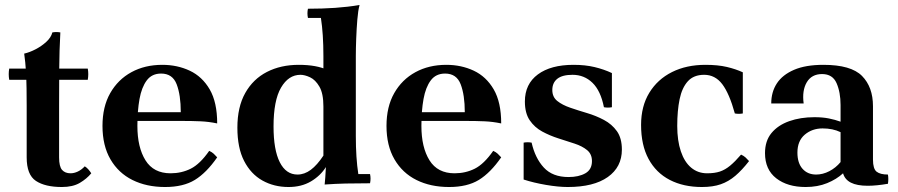

<svg xmlns="http://www.w3.org/2000/svg" viewBox="-20 -735 3600 770"><path d="M228 15Q161 15 124 -9.5Q87 -34 87 -104V-310Q87 -345 86.5 -380Q86 -415 84 -450Q82 -485 77 -520Q99 -525 123 -537.5Q147 -550 166 -567.5Q185 -585 190 -605Q206 -608 222 -605Q218 -532 217.5 -458Q217 -384 217 -310V-104Q217 -67 229 -53.5Q241 -40 263 -40Q277 -40 292 -47Q307 -54 320 -68Q328 -63 334.5 -55.5Q341 -48 346 -40Q328 -18 300 -1.5Q272 15 228 15ZM17 -415Q13 -438 17 -460H332Q336 -438 332 -415Z M642 15Q568 15 511.5 -13Q455 -41 423 -96Q391 -151 391 -230Q391 -307 422 -361.5Q453 -416 507 -445.5Q561 -475 631 -475Q691 -475 741 -451.5Q791 -428 821 -376.5Q851 -325 851 -240Q818 -247 784.5 -248.5Q751 -250 707 -250H498V-285H705Q705 -354 688.5 -397Q672 -440 626 -440Q589 -440 568.5 -412.5Q548 -385 539.5 -338Q531 -291 531 -230Q531 -144 563.5 -92Q596 -40 664 -40Q708 -40 745 -58.5Q782 -77 819 -130Q830 -125 837 -118.5Q844 -112 851 -104Q808 -42 761.5 -13.5Q715 15 642 15Z M1282 5Q1283 -4 1284.5 -23.5Q1286 -43 1287 -65L1277 -110V-510Q1277 -599 1267 -663H1215Q1211 -682 1215 -700Q1273 -700 1324 -703.5Q1375 -707 1422 -715Q1416 -693 1413 -656Q1410 -619 1408.5 -579.5Q1407 -540 1407 -510V-190Q1407 -101 1417 -37H1464Q1468 -19 1464 0Q1406 0 1366 1Q1326 2 1282 5ZM1137 15Q1079 15 1032.5 -11Q986 -37 959 -89.5Q932 -142 932 -223Q932 -306 963.5 -362Q995 -418 1050.5 -446.5Q1106 -475 1178 -475Q1250 -475 1294 -454Q1338 -433 1374 -398L1277 -308Q1277 -360 1261 -387.5Q1245 -415 1223.5 -425Q1202 -435 1185 -435Q1137 -435 1107 -383.5Q1077 -332 1077 -228Q1077 -134 1102 -84.5Q1127 -35 1173 -35Q1201 -35 1226.5 -54Q1252 -73 1277 -111L1287 -65Q1265 -30 1227 -7.5Q1189 15 1137 15Z M1781 15Q1707 15 1650.5 -13Q1594 -41 1562 -96Q1530 -151 1530 -230Q1530 -307 1561 -361.5Q1592 -416 1646 -445.5Q1700 -475 1770 -475Q1830 -475 1880 -451.5Q1930 -428 1960 -376.5Q1990 -325 1990 -240Q1957 -247 1923.5 -248.5Q1890 -250 1846 -250H1637V-285H1844Q1844 -354 1827.5 -397Q1811 -440 1765 -440Q1728 -440 1707.5 -412.5Q1687 -385 1678.5 -338Q1670 -291 1670 -230Q1670 -144 1702.5 -92Q1735 -40 1803 -40Q1847 -40 1884 -58.5Q1921 -77 1958 -130Q1969 -125 1976 -118.5Q1983 -112 1990 -104Q1947 -42 1900.5 -13.5Q1854 15 1781 15Z M2257 15Q2219 15 2169.5 6.5Q2120 -2 2080 -15V-163Q2096 -166 2112 -163Q2126 -101 2161 -63Q2196 -25 2260 -25Q2301 -25 2327.5 -40Q2354 -55 2354 -89Q2354 -117 2334.5 -133Q2315 -149 2284.5 -159Q2254 -169 2219.5 -180Q2185 -191 2154.5 -207.5Q2124 -224 2104.5 -252.5Q2085 -281 2085 -328Q2085 -398 2137 -436.5Q2189 -475 2280 -475Q2327 -475 2364.5 -466Q2402 -457 2434 -442V-305Q2418 -302 2402 -305Q2389 -371 2356 -403Q2323 -435 2276 -435Q2235 -435 2215 -419Q2195 -403 2195 -374Q2195 -346 2215 -330Q2235 -314 2267 -303Q2299 -292 2334.5 -281.5Q2370 -271 2402 -254Q2434 -237 2454 -209Q2474 -181 2474 -135Q2474 -65 2417.5 -25Q2361 15 2257 15Z M2795 15Q2721 15 2666 -13.5Q2611 -42 2581 -97.5Q2551 -153 2551 -234Q2551 -309 2584 -363Q2617 -417 2675 -446Q2733 -475 2809 -475Q2859 -475 2895 -466.5Q2931 -458 2959 -445V-280Q2943 -277 2927 -280Q2905 -360 2876.5 -397.5Q2848 -435 2804 -435Q2762 -435 2738.5 -409Q2715 -383 2705.5 -337Q2696 -291 2696 -230Q2696 -171 2710.5 -128Q2725 -85 2752 -62.5Q2779 -40 2816 -40Q2846 -40 2867 -47Q2888 -54 2908 -70.5Q2928 -87 2952 -115Q2963 -110 2970 -103.5Q2977 -97 2984 -89Q2956 -53 2929 -30Q2902 -7 2870.5 4Q2839 15 2795 15Z M3211 15Q3138 15 3093 -20Q3048 -55 3048 -121Q3048 -170 3074 -201.5Q3100 -233 3145 -249Q3190 -265 3246 -265Q3279 -265 3304 -260Q3329 -255 3351 -247V-205Q3320 -220 3279 -220Q3237 -220 3207.5 -195Q3178 -170 3178 -123Q3178 -81 3198.5 -58Q3219 -35 3253 -35Q3280 -35 3306 -48.5Q3332 -62 3351 -85L3361 -40Q3335 -16 3297 -0.5Q3259 15 3211 15ZM3481 -309V-95Q3481 -58 3495.5 -46.5Q3510 -35 3541 -35Q3544 -17 3541 2Q3518 6 3497.5 8Q3477 10 3460 10Q3417 10 3392.5 -2.5Q3368 -15 3361 -40L3351 -85V-314Q3351 -365 3335 -401.5Q3319 -438 3277 -438Q3235 -438 3215.5 -405Q3196 -372 3203 -320H3073Q3073 -366 3095.5 -400.5Q3118 -435 3164.5 -455Q3211 -475 3282 -475Q3393 -475 3437 -430.5Q3481 -386 3481 -309Z"/></svg>

Font: Poltawski Nowy
Style: Bold
Weight: 700
Designer: Adam Pótawski, Mateusz Machalski, Borys Kosmynka, Ania Wieluska
Foundry: Capitalics.wtf
Version: Version 1.001;gftools[0.9.25]